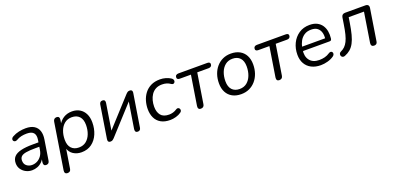

<svg xmlns="http://www.w3.org/2000/svg" viewBox="1 -1313 4753 2318"><g transform="rotate(-20 2377.5 -154.0)"><path d="M204.2 8.9Q161.9 8.9 125.4 -10Q89 -28.9 66.7 -61.8Q44.5 -94.8 44.5 -137.3Q44.5 -188.8 73.2 -220.5Q102 -252.2 163 -267.1Q224 -282 319.5 -282H400L391.7 -228.6H330.8Q253.8 -228.6 209.2 -220.7Q164.7 -212.9 145.7 -193.9Q126.7 -174.9 126.7 -142.1Q126.7 -98.1 156.1 -74.9Q185.4 -51.6 224.2 -51.6Q260.4 -51.6 292 -68Q323.5 -84.4 345.8 -115.5Q368 -146.6 374.6 -190.1L394.1 -311.7Q403.7 -369.8 379.1 -400.1Q354.5 -430.4 291.1 -430.4Q254.3 -430.4 221 -423.2Q187.6 -415.9 155.1 -396.6Q141.9 -389.7 130.9 -391.1Q119.9 -392.5 112.8 -399.5Q105.7 -406.6 104.7 -416.6Q103.7 -426.6 109.7 -436.9Q115.8 -447.2 130.9 -455Q169.2 -476.2 213.3 -485.7Q257.5 -495.3 299.6 -495.3Q368 -495.3 408.5 -469.7Q449 -444.2 464 -398.2Q478.9 -352.1 468.9 -290.3L428.1 -33.3Q425.7 -13.5 414.3 -3.3Q402.9 6.9 383.9 6.9Q365.9 6.9 357.5 -5Q349 -16.9 351.9 -38.7L364.5 -119.8L373.1 -110.4Q359.7 -69.8 333.1 -43.2Q306.5 -16.7 272.9 -3.9Q239.3 8.9 204.2 8.9Z M592.2 186.9Q573.3 186.9 564.3 174.6Q555.4 162.2 558.8 139.9L652.7 -452.1Q656.1 -473 667.7 -483.1Q679.3 -493.3 699.2 -493.3Q718.1 -493.3 726.4 -480.9Q734.7 -468.5 731.3 -445.7L719.1 -369.6L712.3 -383.7Q739.2 -436.4 786.1 -465.8Q833 -495.3 895.3 -495.3Q951.8 -495.3 994.1 -470.1Q1036.4 -444.8 1059.7 -398.1Q1083 -351.4 1083 -286.9Q1083 -206.6 1054.5 -139.4Q1026.1 -72.1 971.6 -31.6Q917.1 8.9 839.1 8.9Q780.4 8.9 734.5 -20.4Q688.7 -49.8 671.7 -110.3H679.6L638.3 148.1Q635.4 168 624.3 177.4Q613.1 186.9 592.2 186.9ZM829.3 -56.4Q884.9 -56.4 923 -87.1Q961.1 -117.9 981 -169.8Q1001 -221.7 1001 -284.1Q1001 -355.8 966.1 -392.9Q931.2 -430 869.6 -430Q814.5 -430 776.1 -399.2Q737.8 -368.4 717.9 -317Q697.9 -265.7 697.9 -202.2Q697.9 -131 732.8 -93.7Q767.7 -56.4 829.3 -56.4Z M1210.9 6.9Q1195 6.9 1187.7 -0.2Q1180.4 -7.4 1179.3 -17.5Q1178.3 -27.6 1179.8 -36.5L1246.7 -457.3Q1250.1 -476.3 1260.3 -484.8Q1270.5 -493.3 1287.5 -493.3Q1306.9 -493.3 1314.6 -481.6Q1322.4 -470 1319 -450.5L1259.8 -77.1H1231.9L1588.9 -468.5Q1596.7 -477.3 1607.7 -485.3Q1618.6 -493.3 1637 -493.3Q1652.4 -493.3 1659.7 -487.1Q1667 -480.8 1668.8 -471Q1670.5 -461.1 1668.6 -450.3L1601.2 -29.5Q1598.8 -11.5 1588.6 -2.3Q1578.4 6.9 1561.4 6.9Q1541.5 6.9 1534 -4.7Q1526.5 -16.4 1528.9 -36.3L1588.5 -409.7H1616.4L1259.4 -18.3Q1251.6 -9.5 1240.2 -1.3Q1228.8 6.9 1210.9 6.9Z M1979.2 8.9Q1907 8.9 1859.8 -18.3Q1812.5 -45.5 1789.2 -94.4Q1765.8 -143.3 1765.8 -207.2Q1765.8 -260.6 1781 -312.1Q1796.2 -363.6 1827.8 -404.9Q1859.4 -446.2 1908.7 -470.8Q1958 -495.3 2025.9 -495.3Q2063.5 -495.3 2099.3 -484.9Q2135 -474.6 2161 -457.4Q2175.2 -448.5 2180.8 -437.5Q2186.4 -426.4 2184.7 -415.7Q2183 -404.9 2176.4 -397.6Q2169.8 -390.3 2160 -388.9Q2150.3 -387.6 2138.5 -395Q2113.4 -413.3 2086.7 -421.2Q2059.9 -429 2028.6 -429Q1980.3 -429 1946 -410.1Q1911.8 -391.2 1890.4 -358.9Q1868.9 -326.7 1858.9 -287.6Q1848.8 -248.5 1848.8 -207.6Q1848.8 -139.5 1881.5 -98.4Q1914.3 -57.3 1988.7 -57.3Q2012.5 -57.3 2038.8 -64.7Q2065 -72.1 2090.6 -89.3Q2100.9 -95.8 2110.7 -94.4Q2120.6 -93 2127.2 -86.2Q2133.8 -79.4 2136 -69.9Q2138.3 -60.3 2134.4 -50.3Q2130.5 -40.3 2118.9 -32.5Q2091.8 -12.8 2053.1 -1.9Q2014.3 8.9 1979.2 8.9Z M2370.7 6.9Q2351.8 6.9 2343.3 -5.4Q2334.8 -17.8 2338.2 -40.1L2398.7 -420.7H2257Q2219.6 -420.7 2219.6 -448Q2219.6 -467 2231 -476.7Q2242.5 -486.3 2260.9 -486.3H2631Q2668.5 -486.3 2668.5 -459.6Q2668.5 -441.1 2657.3 -430.9Q2646.2 -420.7 2626.7 -420.7H2479.7L2418.2 -33.3Q2415.3 -13.4 2403.4 -3.2Q2391.6 6.9 2370.7 6.9Z M2891.2 8.9Q2826.1 8.9 2778.6 -17Q2731.1 -42.9 2705.7 -91.1Q2680.3 -139.2 2680.3 -205.2Q2680.3 -266.9 2698.4 -319.7Q2716.5 -372.4 2750.5 -412Q2784.6 -451.6 2831.5 -473.4Q2878.3 -495.3 2936.4 -495.3Q3002 -495.3 3049.3 -469.3Q3096.6 -443.4 3121.9 -395.5Q3147.3 -347.6 3147.3 -281.2Q3147.3 -219.4 3129.2 -166.7Q3111.1 -114 3077.1 -74.4Q3043 -34.8 2996.2 -12.9Q2949.3 8.9 2891.2 8.9ZM2893.7 -56.4Q2949.2 -56.4 2987.4 -87.1Q3025.5 -117.9 3045.4 -169.8Q3065.3 -221.7 3065.3 -284.1Q3065.3 -355.8 3030.5 -392.9Q2995.6 -430 2933.9 -430Q2878.9 -430 2840.5 -399.2Q2802.1 -368.4 2782.2 -317Q2762.3 -265.7 2762.3 -202.2Q2762.3 -131 2797.2 -93.7Q2832 -56.4 2893.7 -56.4Z M3378.7 6.9Q3359.8 6.9 3351.3 -5.4Q3342.8 -17.8 3346.2 -40.1L3406.7 -420.7H3265Q3227.6 -420.7 3227.6 -448Q3227.6 -467 3239 -476.7Q3250.5 -486.3 3268.9 -486.3H3639Q3676.5 -486.3 3676.5 -459.6Q3676.5 -441.1 3665.3 -430.9Q3654.2 -420.7 3634.7 -420.7H3487.7L3426.2 -33.3Q3423.3 -13.4 3411.4 -3.2Q3399.6 6.9 3378.7 6.9Z M3913.8 8.9Q3844.6 8.9 3793.8 -17.2Q3743 -43.4 3715.7 -91.6Q3688.3 -139.7 3688.3 -205.6Q3688.3 -285 3719.9 -350.5Q3751.5 -416.1 3809.8 -455.7Q3868.2 -495.3 3947.7 -495.3Q4005 -495.3 4043.6 -475.1Q4082.2 -454.9 4104.9 -420.7Q4127.6 -386.5 4134.8 -343.1Q4142 -299.7 4136.4 -254.3Q4134.4 -237 4127.6 -231.3Q4120.7 -225.5 4106.3 -225.5H3750.7L3758.5 -279H4087.3L4069.3 -265.6Q4076.3 -313 4066 -351.1Q4055.7 -389.3 4026.9 -412.2Q3998.2 -435.2 3946.7 -435.2Q3892.6 -435.2 3856.5 -410.7Q3820.4 -386.2 3800.3 -348.3Q3780.1 -310.5 3773 -269.2L3769.1 -245.1Q3754.9 -159.9 3794.9 -108.1Q3834.9 -56.4 3917.9 -56.4Q3954.3 -56.4 3987.9 -65Q4021.5 -73.6 4051.7 -93.9Q4065.4 -102.8 4075.9 -102.4Q4086.4 -101.9 4093.1 -95.6Q4099.7 -89.3 4101.5 -79.8Q4103.2 -70.2 4098.6 -59.4Q4093.9 -48.7 4082.2 -40.3Q4048.2 -16.2 4002.1 -3.7Q3955.9 8.9 3913.8 8.9Z M4597.3 6.9Q4577.5 6.9 4568 -5.2Q4558.6 -17.3 4561.5 -38.7L4622 -421.2H4425.6L4415.6 -357.1Q4402 -270 4385.9 -208.9Q4369.9 -147.8 4347.6 -106.7Q4325.4 -65.6 4295.2 -39.8Q4265 -14.1 4223.1 2.5Q4208.5 7.9 4197.5 4.8Q4186.6 1.7 4180.2 -6.8Q4173.9 -15.3 4172.9 -26.3Q4171.9 -37.2 4177.1 -47.2Q4182.2 -57.1 4194.9 -63Q4225.2 -76.6 4247.3 -98Q4269.5 -119.4 4286.7 -153.5Q4303.8 -187.6 4316.7 -238.5Q4329.6 -289.4 4340.7 -361.9L4353.7 -444.1Q4357.1 -465.5 4369.5 -475.9Q4381.9 -486.3 4402.7 -486.3H4663.6Q4687.4 -486.3 4698.4 -473.5Q4709.3 -460.6 4705.4 -436.8L4641 -30.4Q4638.6 -11.5 4627.4 -2.3Q4616.3 6.9 4597.3 6.9Z"/></g></svg>

Font: Nunito ExtraLight
Style: Italic
Weight: 200
Italic angle: -9°
Designer: Vernon Adams
Foundry: Vernon Adams
Version: Version 3.602